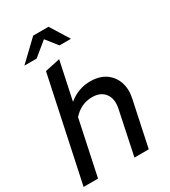

<svg xmlns="http://www.w3.org/2000/svg" viewBox="-220 -1023 996 1128"><g transform="rotate(-30 278.5 -459.0)"><path d="M5 0 154 -700 256 -722 201 -464Q266 -518 348 -518Q409 -518 450 -490.5Q491 -463 508 -415Q525 -367 512 -306L447 0H350L412 -295Q425 -357 397 -394.5Q369 -432 311 -432Q273 -432 240.5 -416.5Q208 -401 182 -372L103 0ZM60 -791 193 -918H297L376 -791H298L237 -868L143 -791Z"/></g></svg>

Font: Red Hat Display SemiBold
Style: Italic
Weight: 600
Italic angle: -12°
Designer: Pentagram, MCKL
Foundry: Pentagram, MCKL
Version: Version 1.023